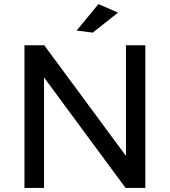

<svg xmlns="http://www.w3.org/2000/svg" viewBox="-20 -922 834 942"><path d="M559 -860 435 -762 356 -772 463 -902ZM598 -700H693V0H596L196 -542V0H100V-700H197L598 -157Z"/></svg>

Font: Montserrat arm
Style: Regular
Weight: 400
Designer: Julieta Ulanovsky
Foundry: Julieta Ulanovsky
Version: Version 6.000;PS 006.000;hotconv 1.0.88;makeotf.lib2.5.64775